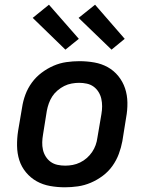

<svg xmlns="http://www.w3.org/2000/svg" viewBox="-20 -788 640 816"><path d="M256 8Q224 8 193 2.5Q162 -3 136 -17.5Q110 -32 90.5 -55.5Q71 -79 62 -107.5Q53 -136 52.5 -168Q52 -200 57 -232L74 -332Q78 -359 88 -386Q98 -413 115.5 -437Q133 -461 157 -479Q181 -497 207.5 -508.5Q234 -520 262 -524Q290 -528 317 -528Q350 -528 381 -522.5Q412 -517 438 -502.5Q464 -488 483 -464.5Q502 -441 511.5 -412.5Q521 -384 521.5 -352Q522 -320 516 -288L500 -188Q495 -161 485 -134Q475 -107 458 -83Q441 -59 417 -41Q393 -23 366 -11.5Q339 0 311 4Q283 8 256 8ZM257 -84Q273 -84 289 -87Q305 -90 320.5 -97.5Q336 -105 349 -116.5Q362 -128 371.5 -142Q381 -156 386.5 -171.5Q392 -187 394 -203L411 -303Q414 -320 414 -336.5Q414 -353 410.5 -368.5Q407 -384 398.5 -397.5Q390 -411 377.5 -420Q365 -429 349 -432.5Q333 -436 316 -436Q301 -436 284.5 -433Q268 -430 253 -422.5Q238 -415 224.5 -403.5Q211 -392 202 -378Q193 -364 187.5 -348.5Q182 -333 179 -317L163 -217Q160 -200 159.5 -183.5Q159 -167 162.5 -151.5Q166 -136 174.5 -122.5Q183 -109 195.5 -100Q208 -91 224 -87.5Q240 -84 257 -84ZM454 -577 314 -712 384 -768 510 -623ZM258 -577 119 -712 188 -768 315 -623Z"/></svg>

Font: Iosevka SS04 Semibold Extended
Style: Italic
Weight: 600
Width: 7
Italic angle: -9°
Monospace: yes
Designer: Belleve Invis
Foundry: Belleve Invis
Version: Version 19.0.0; ttfautohint (v1.8.4)